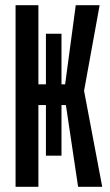

<svg xmlns="http://www.w3.org/2000/svg" viewBox="-20 -720 425 740"><path d="M40 0V-700H128V-395H231L272 -700H364L304 -370L374 0H281L234 -315H128V0ZM217 -120H157V-590H217Z"/></svg>

Font: Tektur Condensed
Style: Regular
Weight: 400
Width: 3
Designer: Adam Jagosz
Foundry: Adam Jagosz
Version: Version 1.005;gftools[0.9.30]